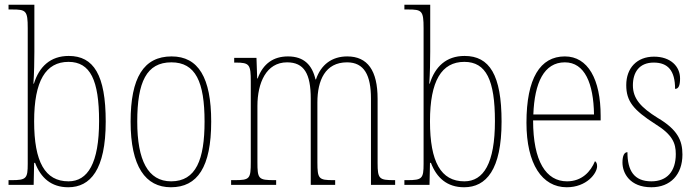

<svg xmlns="http://www.w3.org/2000/svg" viewBox="-20 -780 2942 810"><path d="M268 10C361 10 426 -64 426 -267C426 -464 375 -544 270 -544C192 -544 145 -498 123 -427H121C124 -470 125 -525 125 -561V-760H16V-740H31C90 -740 97 -735 97 -661V-89C97 -27 91 -20 29 -20H16V0H122L124 -93H128C152 -30 196 10 268 10ZM269 -15C170 -15 124 -97 124 -268C124 -439 173 -519 269 -519C361 -519 398 -442 398 -269C398 -91 350 -15 269 -15Z M701 10C813 10 871 -75 871 -267C871 -452 817 -542 704 -542C586 -542 531 -452 531 -267C531 -77 594 10 701 10ZM702 -15C604 -15 559 -104 559 -267C559 -434 598 -517 703 -517C805 -517 843 -435 843 -267C843 -107 807 -15 702 -15Z M955 0H1145V-20H1138C1070 -20 1066 -25 1066 -97V-333C1066 -430 1103 -517 1191 -517C1263 -517 1291 -469 1291 -364V0H1394V-20H1387C1325 -20 1319 -25 1319 -95V-348C1319 -441 1352 -517 1444 -517C1517 -517 1545 -462 1545 -364V0H1647V-20H1643C1580 -20 1573 -25 1573 -92V-363C1573 -482 1531 -542 1445 -542C1380 -542 1334 -507 1313 -445H1311C1297 -505 1263 -542 1195 -542C1134 -542 1090 -512 1067 -449H1065L1062 -536H968V-516H974C1033 -516 1038 -508 1038 -435V-97C1038 -25 1034 -20 968 -20H955Z M1938 10C2031 10 2096 -64 2096 -267C2096 -464 2045 -544 1940 -544C1862 -544 1815 -498 1793 -427H1791C1794 -470 1795 -525 1795 -561V-760H1686V-740H1701C1760 -740 1767 -735 1767 -661V-89C1767 -27 1761 -20 1699 -20H1686V0H1792L1794 -93H1798C1822 -30 1866 10 1938 10ZM1939 -15C1840 -15 1794 -97 1794 -268C1794 -439 1843 -519 1939 -519C2031 -519 2068 -442 2068 -269C2068 -91 2020 -15 1939 -15Z M2371 10C2454 10 2499 -48 2499 -79C2499 -91 2495 -97 2490 -100C2472 -56 2435 -15 2372 -15C2284 -15 2229 -99 2229 -272H2514V-291C2514 -446 2460 -542 2363 -542C2259 -542 2201 -450 2201 -262C2201 -88 2267 10 2371 10ZM2486 -297H2230C2235 -431 2275 -517 2363 -517C2447 -517 2484 -428 2486 -297Z M2728 10C2808 10 2859 -43 2859 -128C2859 -187 2839 -233 2754 -283C2685 -326 2650 -363 2650 -420C2650 -474 2676 -516 2738 -516C2798 -516 2828 -482 2828 -405C2843 -405 2849 -420 2849 -449C2849 -500 2809 -541 2739 -541C2667 -541 2622 -493 2622 -421C2622 -353 2652 -316 2744 -257C2817 -212 2831 -176 2831 -130C2831 -57 2794 -15 2728 -15C2655 -15 2627 -60 2627 -138C2614 -138 2606 -124 2606 -94C2606 -50 2637 10 2728 10Z"/></svg>

Font: Noto Serif Devanagari Condensed Thin
Style: Regular
Weight: 100
Width: 3
Designer: Universal Thirst, Indian Type Foundry and the Monotype Design Team
Foundry: Monotype Imaging Inc.
Version: Version 2.004